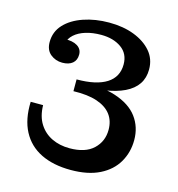

<svg xmlns="http://www.w3.org/2000/svg" viewBox="-105 -782 816 882"><g transform="rotate(15 303.5 -341.0)"><path d="M310 9Q227 9 168 -20Q109 -49 79 -106Q49 -163 52 -246H111Q112 -193 134.5 -157.5Q157 -122 194.5 -104Q232 -86 279 -86Q354 -86 392.5 -122.5Q431 -159 431 -214Q431 -257 408.5 -286.5Q386 -316 341.5 -331Q297 -346 229 -344V-393Q343 -401 415.5 -377.5Q488 -354 522.5 -307.5Q557 -261 557 -199Q557 -141 529.5 -93.5Q502 -46 447 -18.5Q392 9 310 9ZM229 -400Q322 -400 371 -431Q420 -462 420 -522Q420 -573 382 -600Q344 -627 286 -627Q245 -627 212.5 -617Q180 -607 159.5 -588.5Q139 -570 133 -544L126 -565Q166 -567 188.5 -553Q211 -539 211 -513Q211 -486 193.5 -471.5Q176 -457 145 -457Q113 -457 89 -476.5Q65 -496 65 -534Q65 -583 97.5 -618Q130 -653 185.5 -672Q241 -691 307 -691Q374 -691 426 -671Q478 -651 508.5 -615.5Q539 -580 539 -530Q539 -450 460.5 -412Q382 -374 229 -378Z"/></g></svg>

Font: Montagu Slab Medium
Style: Regular
Weight: 500
Version: Version 1.000